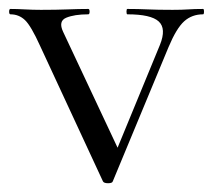

<svg xmlns="http://www.w3.org/2000/svg" viewBox="-23 -406 477 429"><path d="M430.8 -386Q432.8 -386 432.8 -380Q432.8 -374 430.8 -374Q405.8 -374 388.5 -358.4Q371.2 -342.8 353.6 -300.8L229 -0.8Q227.8 3.4 218.5 3.4Q209.2 3.4 207 -0.8L66.8 -303Q46.4 -348.2 32.8 -361.1Q19.2 -374 0.4 -374Q-2.6 -374 -2.6 -380Q-2.6 -386 0.4 -386Q15 -386 32.5 -385Q50 -384 68.6 -384Q103.2 -384 128.2 -385Q153.2 -386 174.2 -386Q177.2 -386 177.2 -380Q177.2 -374 174.2 -374Q143.2 -374 125 -366.4Q106.8 -358.8 118 -335L246 -62.6L217.4 -21.8L334.4 -305.8Q349 -342 331.7 -358Q314.4 -374 261.6 -374Q259.6 -374 259.6 -380Q259.6 -386 261.6 -386Q285.6 -386 307.1 -385Q328.6 -384 362.6 -384Q384.2 -384 397.7 -385Q411.2 -386 430.8 -386Z"/></svg>

Font: Cormorant Light
Style: Regular
Weight: 300
Designer: Christian Thalmann (Catharsis Fonts)
Foundry: Catharsis Fonts
Version: Version 4.000